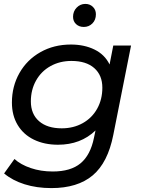

<svg xmlns="http://www.w3.org/2000/svg" viewBox="-20 -763 730 983"><path d="M651 -530 560 -72Q532 70 454.5 135Q377 200 243 200Q168 200 106 180.5Q44 161 1 125L54 51Q86 80 137.5 97.5Q189 115 250 115Q342 115 392.5 73Q443 31 461 -57L469 -95Q393 -22 277 -22Q207 -22 153.5 -48Q100 -74 70.5 -123Q41 -172 41 -238Q41 -321 79.5 -389Q118 -457 187 -496Q256 -535 343 -535Q411 -535 463.5 -509.5Q516 -484 541 -433L560 -530ZM504 -314Q504 -378 462.5 -414.5Q421 -451 346 -451Q286 -451 238.5 -424.5Q191 -398 164.5 -350.5Q138 -303 138 -244Q138 -179 180 -142.5Q222 -106 296 -106Q356 -106 403.5 -132.5Q451 -159 477.5 -206.5Q504 -254 504 -314ZM354 -677Q354 -705 372.5 -724Q391 -743 417 -743Q440 -743 455.5 -728Q471 -713 471 -690Q471 -661 453 -643Q435 -625 409 -625Q385 -625 369.5 -639.5Q354 -654 354 -677Z"/></svg>

Font: Idrija
Style: Italic
Weight: 500
Italic angle: -11.3°
Designer: Julieta Ulanovsky
Foundry: Julieta Ulanovsky
Version: Version 7.200